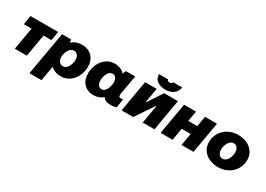

<svg xmlns="http://www.w3.org/2000/svg" viewBox="-2 -1642 3825 2763"><g transform="rotate(30 1911.0 -260.5)"><path d="M34 -370H163L99 0H298L362 -370H493L518 -520H59Z M457 200H657L701 -47C741 -9 798 14 870 14C1032 14 1141 -138 1141 -301C1141 -440 1050 -534 914 -534C841 -534 783 -509 740 -470C739 -490 737 -510 736 -520H583ZM820 -127C770 -127 737 -170 737 -234C737 -289 770 -402 854 -402C905 -402 936 -359 936 -294C936 -236 903 -127 820 -127Z M1691 12C1726 12 1763 7 1789 -1L1814 -146C1804 -144 1794 -143 1782 -143C1741 -143 1736 -162 1746 -220L1799 -520H1644C1636 -507 1628 -486 1622 -465C1584 -508 1527 -534 1453 -534C1294 -534 1188 -382 1188 -219C1188 -80 1276 14 1410 14C1476 14 1529 -9 1570 -44C1588 -7 1627 12 1691 12ZM1503 -393C1546 -393 1575 -350 1575 -286C1575 -231 1545 -118 1470 -118C1422 -118 1393 -161 1393 -226C1393 -284 1424 -393 1503 -393Z M1873 0H2065L2270 -304H2277L2224 0H2419L2509 -520H2280L2121 -278H2114L2156 -520H1963ZM2268 -572C2368 -572 2448 -622 2465 -721H2313C2309 -703 2292 -690 2271 -690C2246 -690 2227 -706 2231 -721H2080C2074 -637 2144 -572 2268 -572Z M2959 -520 2929 -348H2780L2810 -520H2611L2521 0H2720L2755 -203H2904L2869 0H3068L3158 -520Z M3480 15C3670 15 3797 -122 3797 -284C3797 -445 3661 -534 3507 -534C3318 -534 3189 -397 3189 -236C3189 -78 3321 15 3480 15ZM3476 -123C3426 -123 3394 -166 3394 -230C3394 -287 3427 -397 3510 -397C3561 -397 3592 -354 3592 -290C3592 -231 3559 -123 3476 -123Z"/></g></svg>

Font: Fixel Display 20240404 Black
Style: Italic
Weight: 900
Italic angle: -10°
Designer: AlfaBravo + MacPaw
Foundry: Kyrylo Tkachov, Marchela Mozhyna, Serhii Makarenko, Maria Weinstein, Zakhar Kryvoshyya
Version: Version 1.211;Glyphs 3.2 (3225)